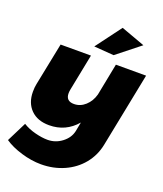

<svg xmlns="http://www.w3.org/2000/svg" viewBox="-176 -887 1022 1201"><g transform="rotate(20 334.5 -286.5)"><path d="M430 -775 589 -717 435 -595 303 -605ZM670 -544 571 -47Q556 27 509.5 83.5Q463 140 393 171Q323 202 241 202Q177 202 109 181.5Q41 161 -4 130L62 -2Q97 20 143.5 32Q190 44 227 44Q280 44 322.5 11.5Q365 -21 375 -67L387 -129Q315 -45 205 -45Q127 -45 83 -89.5Q39 -134 39 -208Q39 -239 44 -261L101 -544H303L255 -302Q252 -287 252 -275Q252 -223 306 -223Q348 -223 381 -253Q414 -283 427 -330L469 -544Z"/></g></svg>

Font: TypoPRO Montserrat Alternates
Style: Italic
Weight: 800
Italic angle: -11.3°
Designer: Julieta Ulanovsky
Foundry: Julieta Ulanovsky
Version: Version 6.001